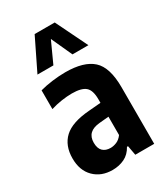

<svg xmlns="http://www.w3.org/2000/svg" viewBox="-200 -900 878 1002"><g transform="rotate(-30 239.0 -399.0)"><path d="M175.5 10Q108 10 65.8 -32Q23.5 -74 23.5 -146.5Q23.5 -224 70.5 -267.8Q117.5 -311.5 223.5 -319.5L295 -325.5V-347.5Q295 -401.5 271 -422Q247 -442.5 189.5 -442.5Q161 -442.5 127.2 -437.5Q93.5 -432.5 61.5 -422.5V-535.5Q95.5 -545 137 -550.2Q178.5 -555.5 215.5 -555.5Q326.5 -555.5 378.8 -508.2Q431 -461 431 -341V0H317L306.5 -57.5H300Q280.5 -21.5 248 -5.8Q215.5 10 175.5 10ZM160.5 -162.5Q160.5 -128 177.5 -111.5Q194.5 -95 224 -95Q241.5 -95 260.5 -102.8Q279.5 -110.5 295 -131.5V-242L239.5 -237Q160.5 -230.5 160.5 -162.5ZM84 -617.5 177 -808H298L391 -617.5H295L237.5 -743.5L180 -617.5Z"/></g></svg>

Font: Encode Sans Condensed
Style: Bold
Weight: 700
Width: 3
Designer: Multiple Designers
Foundry: Impallari Type
Version: Version 3.000; ttfautohint (v1.8.3) -l 8 -r 50 -G 200 -x 14 